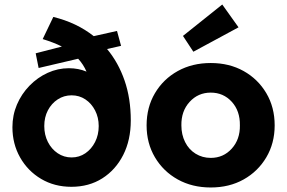

<svg xmlns="http://www.w3.org/2000/svg" viewBox="-20 -820 1271 850"><path d="M296 7Q221 7 162 -28Q103 -63 69 -123Q35 -183 35 -257Q35 -310 55 -357Q75 -404 110.5 -440.5Q146 -477 191 -497.5Q236 -518 285 -518Q327 -518 363 -503Q349 -535 326 -560L151 -519L138 -584L254 -614Q218 -632 169 -647L216 -745Q319 -720 395 -660L498 -683L516 -617L454 -603Q504 -543 531.5 -463.5Q559 -384 559 -287Q559 -200 525.5 -134Q492 -68 433 -30.5Q374 7 296 7ZM297 -123Q331 -123 358 -141.5Q385 -160 401 -191.5Q417 -223 417 -262Q417 -300 401 -331Q385 -362 358 -380Q331 -398 297 -398Q263 -398 235.5 -380Q208 -362 192 -331.5Q176 -301 176 -262Q176 -223 192 -191.5Q208 -160 235.5 -141.5Q263 -123 297 -123Z M913 10Q831 10 767 -25.5Q703 -61 666 -123.5Q629 -186 629 -265Q629 -345 666 -407.5Q703 -470 767 -505.5Q831 -541 913 -541Q995 -541 1058.5 -505.5Q1122 -470 1159 -407.5Q1196 -345 1196 -265Q1196 -186 1159 -123.5Q1122 -61 1058.5 -25.5Q995 10 913 10ZM913 -121Q969 -121 1006 -162Q1043 -203 1042 -265Q1043 -329 1006 -369.5Q969 -410 913 -410Q857 -410 819.5 -369Q782 -328 783 -265Q783 -224 799.5 -191Q816 -158 846 -139.5Q876 -121 913 -121ZM836 -591 790 -661 964 -800 1036 -699Z"/></svg>

Font: Readex Pro bold
Style: Bold
Weight: 700
Designer: Bonnie Shaver-Troup, Thomas Jockin
Foundry: Lexend
Version: Version 1.200; ttfautohint (v1.8.3)